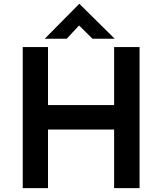

<svg xmlns="http://www.w3.org/2000/svg" viewBox="-20 -976 841 996"><path d="M704 -732V0H572V-304H229V0H98V-732H229V-431H572V-732ZM460 -775 378 -856 410 -865 326 -775H212L391 -956H392L575 -775Z"/></svg>

Font: Reem Kufi Fun SemiBold
Style: Regular
Weight: 600
Designer: Khaled Hosny
Version: Version 1.005